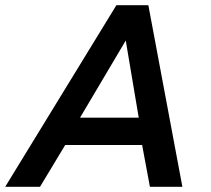

<svg xmlns="http://www.w3.org/2000/svg" viewBox="-30 -719 812 739"><path d="M418 -699H541L672 0H547L517 -161H221L124 0H-10ZM504 -266 454 -563 278 -266Z"/></svg>

Font: Prompt Medium
Style: Italic
Weight: 500
Italic angle: -12°
Designer: Katatrad Team
Foundry: CadsonDemak
Version: Version 1.001